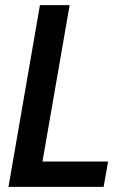

<svg xmlns="http://www.w3.org/2000/svg" viewBox="-20 -731 503 751"><path d="M402.8 -99.1 385.3 0H98.1L115.2 -99.1ZM252.4 -710.9 128.9 0H13.2L136.2 -710.9Z"/></svg>

Font: Roboto Condensed Medium
Style: Italic
Weight: 500
Italic angle: -12°
Designer: Christian Robertson
Foundry: Google
Version: Version 3.0; 2020